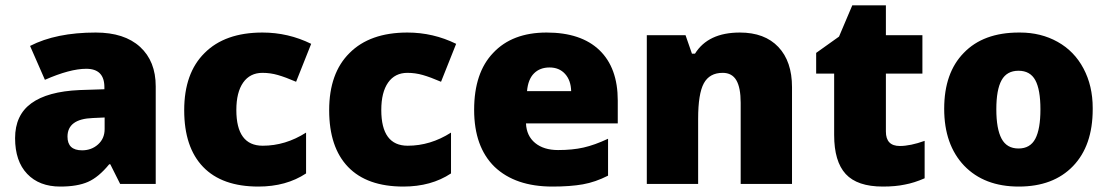

<svg xmlns="http://www.w3.org/2000/svg" viewBox="-20 -684 4126 714"><path d="M335.9 -563Q442.4 -563 500.7 -509.8Q559.1 -456.5 559.1 -362.8V0H426.8L390.1 -73.2H386.2Q346.7 -24.9 307.1 -7.6Q267.6 9.8 204.1 9.8Q126 9.8 81.1 -37.4Q36.1 -84.5 36.1 -170.2Q36.1 -255.9 96.4 -299.8Q156.7 -343.8 275.9 -349.1L368.2 -352.1V-359.9Q368.2 -428.2 300.8 -428.2Q240.2 -428.2 147 -387.2L91.8 -513.2Q188.5 -563 335.9 -563ZM231 -175.8Q231 -125 285.2 -125Q320.3 -125 344.7 -147Q369.1 -168.9 369.1 -204.1V-247.1L325.2 -245.1Q231 -241.7 231 -175.8Z M940.9 9.8Q805.7 9.8 735.4 -63.2Q665 -136.2 665 -274.2Q665 -412.1 740.7 -486.8Q816.4 -563 956.1 -563Q1051.8 -563 1137.2 -521L1081.1 -379.9Q1041.5 -397 1013.4 -405Q985.4 -413.1 956.1 -413.1Q909.7 -413.1 884.3 -377Q858.9 -340.8 858.9 -274.9Q858.9 -142.1 957 -142.1Q1041.5 -142.1 1118.2 -190.9V-39.1Q1044.4 9.8 940.9 9.8Z M1480 9.8Q1344.7 9.8 1274.4 -63.2Q1204.1 -136.2 1204.1 -274.2Q1204.1 -412.1 1279.8 -486.8Q1355.5 -563 1495.1 -563Q1590.8 -563 1676.3 -521L1620.1 -379.9Q1580.6 -397 1552.5 -405Q1524.4 -413.1 1495.1 -413.1Q1448.7 -413.1 1423.3 -377Q1397.9 -340.8 1397.9 -274.9Q1397.9 -142.1 1496.1 -142.1Q1580.6 -142.1 1657.2 -190.9V-39.1Q1583.5 9.8 1480 9.8Z M2034.2 9.8Q1896.5 9.8 1819.3 -63.5Q1743.2 -137.7 1743.2 -275.6Q1743.2 -413.6 1814 -487.3Q1884.8 -563 2012.7 -563Q2140.6 -563 2209 -497.6Q2277.3 -432.1 2277.3 -310.1V-225.1H1936Q1938 -178.7 1970 -152.3Q2002 -126 2055.4 -126Q2108.9 -126 2149.9 -135.3Q2190.9 -144.5 2241.2 -168V-30.8Q2194.3 -6.8 2147.5 1.5Q2100.6 9.8 2034.2 9.8ZM1939.9 -345.2H2104Q2103 -385.3 2081.3 -409.2Q2059.6 -433.1 2023.7 -433.1Q1987.8 -433.1 1965.8 -411.1Q1943.8 -389.2 1939.9 -345.2Z M2731.4 -563Q2823.7 -563 2874.5 -509.3Q2925.3 -455.6 2925.3 -359.9V0H2734.4V-301.8Q2734.4 -357.9 2718.3 -385.5Q2702.1 -413.1 2667.5 -413.1Q2618.7 -413.1 2597.4 -374.3Q2576.2 -335.4 2576.2 -242.2V0H2385.3V-553.2H2529.3L2553.2 -484.4H2564.5Q2613.3 -563 2731.4 -563Z M3274.4 -553.2H3410.2V-410.2H3274.4V-194.8Q3274.4 -141.1 3326.2 -141.1Q3365.2 -141.1 3418.5 -160.2V-21Q3379.4 -3.9 3344.7 2.4Q3310.1 9.8 3263.2 9.8Q3168 9.8 3125 -36.9Q3082 -83.5 3082 -182.1V-410.2H3015.1V-487.3L3100.1 -547.9L3149.4 -664.1H3274.4Z M3773.4 -563Q3851.1 -563 3913.1 -528.3Q3975.1 -493.7 4009.3 -429.2Q4043.5 -364.7 4043.5 -282.7Q4043.5 -280.3 4043.5 -277.8Q4043.5 -142.1 3970.2 -66.2Q3897 9.8 3768.6 9.8Q3640.1 9.8 3565.4 -67.9Q3491.2 -146 3491.2 -279.5Q3491.2 -413.1 3564 -487.3Q3636.7 -563 3769 -563Q3771 -563 3773.4 -563ZM3849.1 -277.3Q3849.1 -350.6 3830.1 -385.7Q3811 -420.9 3767.6 -420.9Q3724.1 -420.9 3704.6 -385.7Q3685.1 -350.6 3685.1 -277.6Q3685.1 -204.6 3704.6 -168.2Q3724.1 -131.8 3767.6 -131.8Q3811 -131.8 3830.1 -168Q3849.1 -204.1 3849.1 -277.3Z"/></svg>

Font: Open Sans Hebrew Extra Bold
Style: Regular
Weight: 800
Foundry: Ascender Corporation, Yanek Iontef
Version: Version 2.001;PS 002.001;hotconv 1.0.70;makeotf.lib2.5.58329